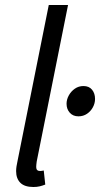

<svg xmlns="http://www.w3.org/2000/svg" viewBox="-20 -732 397 761"><path d="M112.4 9.2Q77.7 9.2 60.8 -7.4Q43.9 -24.1 43.9 -53.8Q43.9 -62.4 45.4 -72.5Q46.9 -82.6 49.7 -95.1L173.3 -712.2H249.7L125.5 -91.9Q124.5 -84.3 124 -79.3Q123.5 -74.3 123.5 -70Q123.5 -54.2 138.8 -54.2Q141.8 -54.2 144.6 -54.7Q147.4 -55.2 153.4 -56.2L159.4 -0.5Q148.7 3.8 137.5 6.5Q126.3 9.2 112.4 9.2ZM290.9 -270.9Q269.4 -270.9 256.6 -285.2Q243.8 -299.5 243.8 -320.7Q243.8 -337.6 252.7 -353.8Q261.6 -370 276.7 -380.5Q291.7 -391 310.8 -391Q332.9 -391 344.8 -376.5Q356.7 -362 356.7 -339.9Q356.7 -322.6 348.2 -306.9Q339.8 -291.2 324.9 -281Q310 -270.9 290.9 -270.9Z"/></svg>

Font: Source Sans 3 VF
Style: Italic
Weight: 200
Italic angle: -11°
Designer: Paul D. Hunt
Foundry: Adobe Systems Incorporated
Version: Version 3.042;hotconv 1.0.118;makeotfexe 2.5.65603